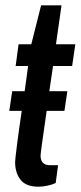

<svg xmlns="http://www.w3.org/2000/svg" viewBox="-20 -693 304 724"><path d="M37 -82Q37 -91 44.5 -150Q52 -209 62 -275H15L26 -349H73L86 -444H39L50 -526H98L135 -673H212L191 -526H264L252 -444H180L166 -349H234L223 -275H156Q133 -118 133 -106Q133 -70 169 -70H199L190 -3Q178 3 159.5 7Q141 11 125 11Q78 11 57.5 -15Q37 -41 37 -82Z"/></svg>

Font: Archivo Narrow Medium
Style: Italic
Weight: 500
Italic angle: -8°
Designer: Hector Gatti
Foundry: Omnibus-Type
Version: Version 2.001